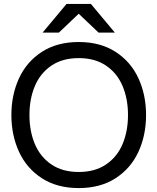

<svg xmlns="http://www.w3.org/2000/svg" viewBox="-20 -946 802 978"><path d="M38 -360Q38 -463 77 -547.5Q116 -632 193.5 -682Q271 -732 381 -732Q491 -732 568.5 -682Q646 -632 685 -547.5Q724 -463 724 -360Q724 -257 685 -172.5Q646 -88 568.5 -38Q491 12 381 12Q271 12 193.5 -38Q116 -88 77 -172.5Q38 -257 38 -360ZM632 -360Q632 -442 604.5 -507.5Q577 -573 520.5 -611.5Q464 -650 381 -650Q298 -650 241.5 -611.5Q185 -573 157.5 -507.5Q130 -442 130 -360Q130 -278 157.5 -212.5Q185 -147 241.5 -108.5Q298 -70 381 -70Q464 -70 520.5 -108.5Q577 -147 604.5 -212.5Q632 -278 632 -360ZM443 -926 565 -780H482L381 -876L280 -780H197L319 -926Z"/></svg>

Font: Aspekta Variable
Style: Regular
Weight: 400
Designer: Ivo Dolenc
Version: Version 2.100